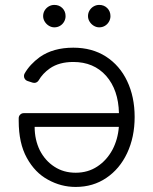

<svg xmlns="http://www.w3.org/2000/svg" viewBox="-20 -750 621 778"><path d="M174.7 -21.7Q121.8 -50.1 88.8 -110.1Q55.8 -169.4 55.8 -260.3V-271Q55.8 -279.5 61.8 -285.5Q67.8 -291.5 76.3 -291.5H462Q459.9 -385.7 410.2 -442.5Q360.1 -498.9 277 -498.9Q219.5 -498.9 181.8 -472.7Q152.7 -452.1 136.7 -424.4Q133.9 -419.7 129.1 -416.9Q124.3 -414.1 119 -414.1Q115.4 -414.1 112.2 -415.1L91.3 -421.9Q84.9 -424 81 -429.5Q77.1 -435 77.1 -441.8Q77.1 -447.1 79.5 -451.7Q100.5 -489 141.3 -518.8Q195.3 -556.8 277 -556.8Q353 -556.8 409.1 -521Q465.2 -484.7 495 -421.9Q525.6 -358 525.6 -275.9Q525.6 -194.2 495 -129.3Q464.8 -65.3 410.9 -29.1Q357.2 7.5 286.6 7.5Q227.3 7.5 174.7 -21.7ZM141.3 -141Q163 -98.7 200.3 -74.6Q237.6 -50.1 286.6 -50.1Q336.3 -50.1 374.3 -75.3Q411.9 -99.8 435.4 -142.8Q457.7 -185 461.6 -235.8H120.4Q120.4 -183.9 141.3 -141ZM200.3 -730.1Q219.8 -730.1 232.8 -717.2Q245.7 -704.2 245.7 -684.7Q245.7 -672.6 239.7 -662.1Q233.7 -651.6 223.4 -645.4Q213.1 -639.2 200.3 -639.2Q188.6 -639.2 178.1 -645.6Q167.6 -652 161.2 -662.5Q154.8 -672.9 154.8 -684.7Q154.8 -697.4 161 -707.7Q167.3 -718 177.7 -724.1Q188.2 -730.1 200.3 -730.1ZM382.1 -730.1Q401.6 -730.1 414.6 -717.2Q427.6 -704.2 427.6 -684.7Q427.6 -672.6 421.5 -662.1Q415.5 -651.6 405.2 -645.4Q394.9 -639.2 382.1 -639.2Q370.4 -639.2 359.9 -645.6Q349.4 -652 343 -662.5Q336.6 -672.9 336.6 -684.7Q336.6 -697.4 342.9 -707.7Q349.1 -718 359.6 -724.1Q370 -730.1 382.1 -730.1Z"/></svg>

Font: DeltaSans Light
Style: Regular
Weight: 300
Designer: Rasmus Andersson
Foundry: rsms
Version: Version 3.012